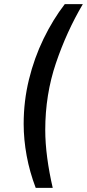

<svg xmlns="http://www.w3.org/2000/svg" viewBox="-20 -725 419 925"><path d="M152 180Q123 104 108.5 25.5Q94 -53 94 -128Q94 -238 119.5 -342Q145 -446 190 -538.5Q235 -631 292 -705H379Q301 -573 249.5 -421Q198 -269 198 -99Q198 -36 207.5 35.5Q217 107 234 180Z"/></svg>

Font: Winston Medium
Style: Italic
Weight: 500
Italic angle: -9°
Designer: Original fonts by Vernon Adams / Changes by Cristiano Sobral
Foundry: Original fonts by Vernon Adams / Changes by Cristiano Sobral
Version: Version 2.503;July 17, 2020;FontCreator 13.0.0.2655 64-bit